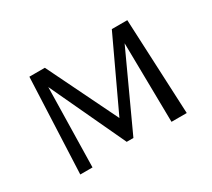

<svg xmlns="http://www.w3.org/2000/svg" viewBox="-89 -567 795 720"><g transform="rotate(-30 308.0 -206.5)"><path d="M96 -413H163L311 -110L453 -413H520L539 0H473L468 -343L319 -19H290L138 -344L131 0H78Z"/></g></svg>

Font: LXGW Bright TC
Style: Regular
Weight: 400
Designer: Christian Thalmann (Catharsis Fonts)
Foundry: LXGW / Christian Thalmann (Catharsis Fonts) / Fontworks Inc.
Version: Version 5.501